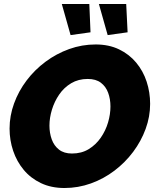

<svg xmlns="http://www.w3.org/2000/svg" viewBox="-20 -937 778 963"><path d="M303 6Q237 6 185.5 -18.5Q134 -43 99 -85Q64 -127 46 -180.5Q28 -234 28 -292Q28 -356 50.5 -418Q73 -480 113.5 -533.5Q154 -587 208.5 -627.5Q263 -668 327 -691Q391 -714 460 -714Q526 -714 577 -689.5Q628 -665 663 -623Q698 -581 715.5 -527.5Q733 -474 733 -416Q733 -352 710.5 -290.5Q688 -229 648 -175.5Q608 -122 554 -81Q500 -40 436 -17Q372 6 303 6ZM341 -167Q389 -167 425 -189Q461 -211 485.5 -246.5Q510 -282 522 -323Q534 -364 534 -403Q534 -440 522.5 -471.5Q511 -503 486 -522Q461 -541 420 -541Q373 -541 337 -519.5Q301 -498 277 -463Q253 -428 240.5 -387Q228 -346 228 -307Q228 -270 239.5 -238Q251 -206 276 -186.5Q301 -167 341 -167ZM476 -917H613L620 -775L520 -761ZM290 -917H428L434 -775L334 -761Z"/></svg>

Font: Raleway Thin Black
Style: Italic
Weight: 900
Italic angle: -12°
Version: Version 4.026